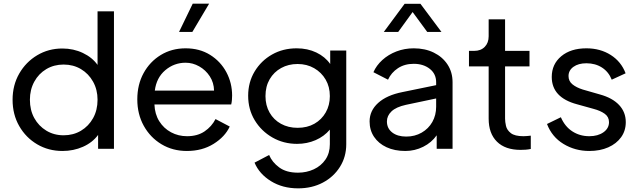

<svg xmlns="http://www.w3.org/2000/svg" viewBox="-20 -816 3493 1053"><path d="M323 12Q246 12 184 -24.5Q122 -61 85.5 -124.5Q49 -188 49 -269Q49 -349 85.5 -412.5Q122 -476 184 -513Q246 -550 322 -550Q383 -550 434.5 -525.5Q486 -501 515 -460V-754H605V0H518V-76Q487 -34 435 -11Q383 12 323 12ZM329 -74Q382 -74 424 -99Q466 -124 490.5 -168Q515 -212 515 -269Q515 -324 490.5 -368Q466 -412 424 -437Q382 -462 329 -462Q276 -462 234 -437Q192 -412 168 -368Q144 -324 144 -269Q144 -212 168 -168.5Q192 -125 234 -99.5Q276 -74 329 -74Z M1005 12Q927 12 865.5 -25Q804 -62 768.5 -126Q733 -190 733 -271Q733 -352 767.5 -415Q802 -478 862 -514.5Q922 -551 998 -551Q1075 -551 1132.5 -515Q1190 -479 1221.5 -420Q1253 -361 1253 -292Q1253 -282 1252 -268.5Q1251 -255 1248 -243H827Q829 -190 853.5 -151Q878 -112 918 -90.5Q958 -69 1006 -69Q1063 -69 1102 -95.5Q1141 -122 1162 -163L1240 -122Q1214 -66 1151.5 -27Q1089 12 1005 12ZM998 -472Q935 -472 886.5 -431Q838 -390 829 -319H1154Q1153 -363 1130.5 -397.5Q1108 -432 1072.5 -452Q1037 -472 998 -472ZM962 -641 1037 -796H1127L1035 -641Z M1615 217Q1530 217 1466 177.5Q1402 138 1376 76L1456 34Q1472 73 1511 102Q1550 131 1614 131Q1661 131 1701 112.5Q1741 94 1765 59Q1789 24 1789 -25V-105Q1758 -68 1711 -47.5Q1664 -27 1609 -27Q1535 -27 1474 -62Q1413 -97 1377 -156.5Q1341 -216 1341 -291Q1341 -365 1376.5 -424Q1412 -483 1472 -517Q1532 -551 1607 -551Q1667 -551 1715 -528Q1763 -505 1791 -465V-539H1879V-25Q1879 44 1844.5 99Q1810 154 1750.5 185.5Q1691 217 1615 217ZM1612 -115Q1665 -115 1704.5 -137.5Q1744 -160 1766.5 -199.5Q1789 -239 1789 -289Q1789 -340 1766 -379.5Q1743 -419 1703 -442Q1663 -465 1612 -465Q1562 -465 1522 -443Q1482 -421 1459 -381.5Q1436 -342 1436 -289Q1436 -238 1458.5 -198.5Q1481 -159 1521 -137Q1561 -115 1612 -115Z M2203 12Q2144 12 2100 -8.5Q2056 -29 2031.5 -65.5Q2007 -102 2007 -150Q2007 -209 2054 -251.5Q2101 -294 2187 -311L2372 -349V-365Q2372 -411 2337 -438.5Q2302 -466 2249 -466Q2199 -466 2162.5 -442Q2126 -418 2108 -379L2028 -420Q2044 -457 2077 -487Q2110 -517 2154.5 -534Q2199 -551 2249 -551Q2311 -551 2359 -527.5Q2407 -504 2434.5 -462Q2462 -420 2462 -365V0H2375V-74Q2347 -34 2301 -11Q2255 12 2203 12ZM2102 -150Q2102 -112 2131 -89.5Q2160 -67 2208 -67Q2255 -67 2292.5 -88.5Q2330 -110 2351 -147Q2372 -184 2372 -231V-276L2206 -241Q2152 -229 2127 -205Q2102 -181 2102 -150ZM2199 -795H2286L2401 -641H2323L2243 -750L2164 -641H2085Z M2835 6Q2751 6 2705.5 -39Q2660 -84 2660 -165V-452H2552V-537H2581Q2617 -537 2638.5 -559Q2660 -581 2660 -617V-710H2750V-537H2884V-452H2750V-165Q2750 -148 2755 -125.5Q2760 -103 2781.5 -86Q2803 -69 2851 -69Q2859 -69 2870.5 -70Q2882 -71 2891 -72V1Q2877 4 2862.5 5Q2848 6 2835 6Z M3212 12Q3134 12 3070.5 -26.5Q3007 -65 2980 -136L3056 -173Q3078 -122 3119 -95.5Q3160 -69 3212 -69Q3259 -69 3289.5 -90.5Q3320 -112 3320 -146Q3320 -175 3296.5 -192Q3273 -209 3235 -219L3145 -244Q3006 -281 3006 -394Q3006 -464 3058 -507.5Q3110 -551 3196 -551Q3272 -551 3329.5 -514.5Q3387 -478 3411 -414L3335 -379Q3318 -422 3281.5 -445.5Q3245 -469 3196 -469Q3152 -469 3125 -449.5Q3098 -430 3098 -399Q3098 -371 3119.5 -353.5Q3141 -336 3176 -325L3270 -298Q3339 -279 3375.5 -240Q3412 -201 3412 -146Q3412 -99 3386.5 -63.5Q3361 -28 3316 -8Q3271 12 3212 12Z"/></svg>

Font: Plus Jakarta Text
Style: Regular
Weight: 400
Designer: Gumpita Rahayu
Foundry: Tokotype Studio
Version: Version 1.000